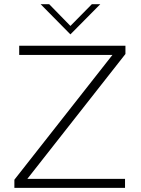

<svg xmlns="http://www.w3.org/2000/svg" viewBox="-20 -912 683 932"><path d="M466.8 -891.6 321.8 -745.1 177.2 -891.6H218.8L321.8 -786.1L425.8 -891.6ZM588.9 -689.9V-649.9L112.8 -43.9H586.9V0H49.8V-39.6L525.9 -645.5H73.2V-689.9Z"/></svg>

Font: HK Grotesk Light Legacy
Style: Regular
Weight: 300
Designer: Alfredo Marco Pradil
Foundry: Hanken Design Co.
Version: Version 2.022;PS 002.022;hotconv 1.0.88;makeotf.lib2.5.64775